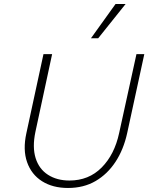

<svg xmlns="http://www.w3.org/2000/svg" viewBox="-20 -927 737 954"><path d="M318 7Q242 7 189 -26.5Q136 -60 114.5 -121.5Q93 -183 111 -265L196 -658H239L156 -272Q140 -196 157 -141.5Q174 -87 218.5 -58.5Q263 -30 325 -30Q421 -30 485 -94.5Q549 -159 572 -266L658 -658H697L612 -266Q594 -184 554 -123Q514 -62 455 -27.5Q396 7 318 7ZM432 -737 554 -907H604L468 -737Z"/></svg>

Font: Ysabeau Infant ExtraLight
Style: Italic
Weight: 250
Italic angle: -12°
Designer: Christian Thalmann (Catharsis Fonts)
Version: Version 2.001;gftools[0.9.30]; featfreeze: ss01,ss02,lnum